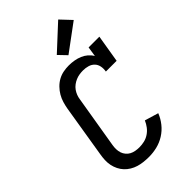

<svg xmlns="http://www.w3.org/2000/svg" viewBox="-293 -1084 1187 1187"><g transform="rotate(-45 300.0 -491.0)"><path d="M266 8Q243 8 220 5.5Q197 3 175.5 -3.5Q154 -10 135 -21.5Q116 -33 101.5 -48.5Q87 -64 77 -84Q67 -104 62.5 -126Q58 -148 59 -171Q60 -194 64 -217L120 -560Q124 -583 131 -606.5Q138 -630 150.5 -651.5Q163 -673 181 -691.5Q199 -710 221 -722Q243 -734 267 -738.5Q291 -743 314 -743Q338 -743 361 -739Q384 -735 404.5 -726.5Q425 -718 442 -703.5Q459 -689 470 -670L480 -735H574L544 -554H450Q454 -576 450 -597Q446 -618 432 -632.5Q418 -647 397.5 -653Q377 -659 355 -659Q339 -659 323 -656.5Q307 -654 291.5 -647.5Q276 -641 262 -630.5Q248 -620 238.5 -606.5Q229 -593 223 -577.5Q217 -562 215 -546L158 -204Q155 -187 155.5 -169.5Q156 -152 161 -137Q166 -122 176.5 -109.5Q187 -97 201 -89.5Q215 -82 232 -79Q249 -76 266 -76Q287 -76 309 -81Q331 -86 350.5 -99Q370 -112 384 -130.5Q398 -149 407 -170L497 -143Q484 -109 460 -79Q436 -49 404 -29Q372 -9 336.5 -0.5Q301 8 266 8ZM358 -789 308 -841 469 -990 535 -920Z"/></g></svg>

Font: Iosevka Curly Slab MdEx
Style: Italic
Weight: 500
Width: 7
Italic angle: -9°
Monospace: yes
Designer: Belleve Invis
Foundry: Belleve Invis
Version: Version 11.0.0; ttfautohint (v1.8.3)